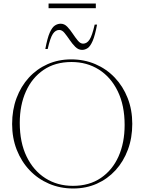

<svg xmlns="http://www.w3.org/2000/svg" viewBox="-20 -1063 822 1093"><path d="M385 -725Q459.5 -725 523 -697.8Q586.5 -670.5 633.5 -621Q680.5 -571.5 706.8 -504.5Q733 -437.5 733 -358Q733 -278 708 -210.8Q683 -143.5 637.8 -94Q592.5 -44.5 531.2 -17.2Q470 10 397 10Q322.5 10 259 -17.2Q195.5 -44.5 148.5 -94Q101.5 -143.5 75.2 -210.5Q49 -277.5 49 -357Q49 -437 74 -504.2Q99 -571.5 144.2 -621Q189.5 -670.5 251 -697.8Q312.5 -725 385 -725ZM395 -5Q488 -5 554 -49.8Q620 -94.5 654.8 -172.5Q689.5 -250.5 689.5 -351.5Q689.5 -463 650.5 -543.2Q611.5 -623.5 543.2 -666.8Q475 -710 387 -710Q294 -710 228.2 -665.2Q162.5 -620.5 127.5 -542.5Q92.5 -464.5 92.5 -363.5Q92.5 -252 131.5 -171.8Q170.5 -91.5 238.8 -48.2Q307 -5 395 -5ZM532.5 -923Q521 -861 507.5 -830Q494 -799 478.8 -789Q463.5 -779 447.5 -779Q426 -779 408.8 -796.2Q391.5 -813.5 376.5 -835.8Q361.5 -858 347.5 -875.2Q333.5 -892.5 317.5 -892.5Q296 -892.5 281 -870.2Q266 -848 251.5 -784H238Q249.5 -846.5 263.2 -877.2Q277 -908 292.8 -918Q308.5 -928 325.5 -928Q346.5 -928 363 -910.8Q379.5 -893.5 394.2 -871.2Q409 -849 423.2 -831.8Q437.5 -814.5 453 -814.5Q474.5 -814.5 489.5 -837Q504.5 -859.5 519 -923ZM256.5 -1016.5V-1043H525.5V-1016.5Z"/></svg>

Font: Newsreader 72pt ExtraLight
Style: Regular
Weight: 275
Designer: Hugues Gentile
Foundry: Production Type
Version: Version 1.003; ttfautohint (v1.8.3)